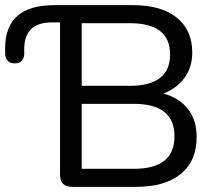

<svg xmlns="http://www.w3.org/2000/svg" viewBox="-20 -725 844 745"><path d="M297 -70H500Q657 -70 657 -196Q657 -322 500 -322H297ZM297 -392H484Q640 -392 640 -514Q640 -635 484 -635H297ZM260 0Q213 0 213 -47V-638H181Q74 -638 74 -534V-515Q74 -501 65 -490Q56 -479 37 -479Q18 -479 9 -490.5Q0 -502 0 -516V-538Q0 -705 190 -705H497Q606 -705 666 -656.5Q726 -608 726 -521Q726 -464 696 -423Q666 -382 614 -362Q674 -346 708.5 -303Q743 -260 743 -194Q743 -100 681.5 -50Q620 0 509 0Z"/></svg>

Font: Chiron GoRound TC N
Style: Regular
Weight: 350
Designer: Ryoko NISHIZUKA 西塚涼子 (kana, bopomofo & ideographs); Paul D. Hunt (Latin, Greek & Cyrillic); Sandoll Communications 산돌커뮤니
Foundry: Adobe
Version: Version 1.000;hotconv 1.1.1;makeotfexe 2.6.0